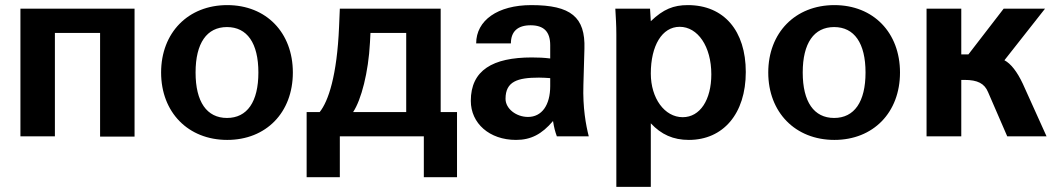

<svg xmlns="http://www.w3.org/2000/svg" viewBox="-20 -534 4129 752"><path d="M195 0V-405H372V1H507V-500H60V0Z M611 -250C611 -94 717 14 870 14C1022 14 1127 -93 1127 -250C1127 -406 1023 -514 870 -514C717 -514 611 -406 611 -250ZM746 -250C746 -365 790 -428 869 -428C948 -428 992 -365 992 -250C992 -135 948 -72 869 -72C790 -72 746 -135 746 -250Z M1363 -95C1395 -143 1423 -251 1429 -367L1431 -405H1571V-95ZM1181 160H1311V0H1640V160H1770V-95H1706V-500H1311L1308 -429C1300 -238 1266 -137 1232 -95H1181Z M2135 -197C2135 -122 2102 -76 2048 -76C2002 -76 1960 -108 1960 -147C1960 -215 2007 -230 2091 -230C2106 -230 2120 -229 2135 -228ZM1824 -139C1824 -51 1897 14 2001 14C2059 14 2102 -8 2146 -60C2150 -35 2154 -19 2161 0H2286C2275 -43 2262 -112 2265 -202L2269 -343C2273 -467 2216 -514 2061 -514C1929 -514 1845 -454 1845 -364H1981C1981 -411 2008 -435 2058 -435C2110 -435 2135 -410 2135 -357V-305C2110 -308 2090 -309 2063 -309C1910 -309 1824 -259 1824 -139Z M2529 -246C2529 -355 2573 -429 2642 -429C2713 -429 2766 -352 2766 -243C2766 -143 2722 -75 2654 -75C2583 -75 2529 -149 2529 -246ZM2529 -51C2570 -7 2617 14 2678 14C2812 14 2901 -88 2901 -252C2901 -413 2816 -514 2674 -514C2618 -514 2578 -498 2529 -451C2528 -469 2527 -484 2526 -500H2390C2392 -462 2394 -438 2394 -399V198H2529Z M2989 -250C2989 -94 3095 14 3248 14C3400 14 3505 -93 3505 -250C3505 -406 3401 -514 3248 -514C3095 -514 2989 -406 2989 -250ZM3124 -250C3124 -365 3168 -428 3247 -428C3326 -428 3370 -365 3370 -250C3370 -135 3326 -72 3247 -72C3168 -72 3124 -135 3124 -250Z M3745 -500H3609V0H3745ZM3745 -221H3758C3809 -221 3836 -207 3850 -173L3925 0H4079L3986 -206C3964 -253 3939 -285 3914 -298L4073 -500H3911L3773 -321H3745Z"/></svg>

Font: Perun
Style: Bold
Weight: 700
Foundry: Copyright (c) Stefan Peev, Context Ltd, 2016
Version: Version 1.089